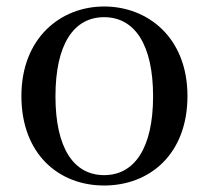

<svg xmlns="http://www.w3.org/2000/svg" viewBox="-20 -557 644 592"><path d="M301 15C441 15 558 -81 558 -261C558 -441 436 -537 301 -537C167 -537 46 -440 46 -261C46 -82 161 15 301 15ZM301 -17C207 -17 151 -101 151 -260C151 -420 207 -504 301 -504C395 -504 452 -420 452 -260C452 -101 395 -17 301 -17Z"/></svg>

Font: Noto Serif JP Medium
Style: Regular
Weight: 500
Designer: Ryoko NISHIZUKA 西塚涼子 (kana & ideographs); Frank Grießhammer (Latin, Greek & Cyrillic); Wenlong ZHANG 张文龙 (bopomofo); San
Foundry: Adobe
Version: Version 2.001;hotconv 1.1.0;makeotfexe 2.6.0